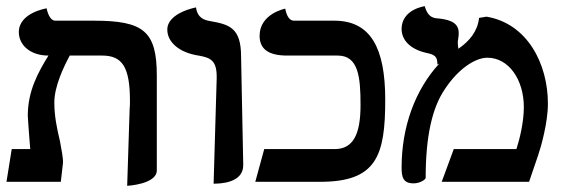

<svg xmlns="http://www.w3.org/2000/svg" viewBox="-20 -589 1823 622"><path d="M392 13C392 13 488 8 488 -37V-344C488 -488 445 -522 284 -522H159C146 -522 136 -538 131 -562C131 -562 41 -548 41 -485C41 -443 78 -409 137 -409C103 -354 70 -294 70 -214C70 -207 73 -173 75 -143C76 -130 77 -116 78 -106H18L1 0H177C179 -19 182 -42 184 -61C185 -77 179 -105 174 -133C174 -134 173 -136 173 -137C165 -171 156 -212 156 -257C156 -309 186 -372 206 -409H311C376 -409 401 -372 401 -262C401 -254 401 -245 400 -236Z M672 6C688 6 769 6 768 -55C766 -171 763 -289 761 -406C761 -500 722 -510 659 -521C644 -524 620 -529 615 -565C615 -565 522 -548 522 -493C522 -451 563 -418 623 -409C663 -402 683 -393 682 -336Z M1148 -249C1148 -155 1125 -106 1064 -106H836L807 0H1017C1200 0 1228 -84 1228 -266C1228 -435 1180 -522 1063 -522H932C919 -522 909 -535 904 -561C904 -561 821 -545 821 -473C821 -430 850 -409 910 -409H1074C1141 -409 1148 -340 1148 -249Z M1532 -531C1527 -487 1501 -456 1465 -431C1464 -437 1463 -445 1463 -452C1463 -457 1464 -461 1465 -465L1464 -464C1466 -470 1466 -476 1466 -483C1466 -521 1426 -527 1392 -530C1381 -532 1365 -536 1356 -569C1356 -569 1281 -559 1281 -495C1281 -460 1308 -430 1360 -418C1389 -412 1397 -406 1397 -380L1403 -383C1324 -297 1281 -177 1281 -46C1281 -15 1286 5 1320 5C1340 5 1359 -7 1359 -13C1359 -147 1380 -240 1421 -300C1463 -364 1518 -402 1559 -402C1628 -402 1677 -331 1677 -242C1677 -194 1664 -140 1653 -106H1450L1411 0H1694C1703 -27 1714 -58 1723 -85C1732 -111 1755 -191 1755 -253C1755 -383 1688 -513 1556 -535Z"/></svg>

Font: Libertinus Serif
Style: Bold
Weight: 700
Designer: Philipp H. Poll, Khaled Hosny
Foundry: Caleb Maclennan
Version: Version 7.050;RELEASE